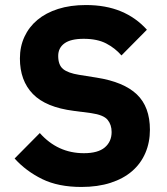

<svg xmlns="http://www.w3.org/2000/svg" viewBox="-20 -730 664 762"><path d="M303 12Q211 12 147 -19.5Q83 -51 38 -101L138 -202Q209 -122 313 -122Q369 -122 396 -145Q423 -168 423 -206Q423 -235 407 -254.5Q391 -274 342 -281L273 -290Q162 -304 110.5 -357Q59 -410 59 -498Q59 -545 77 -584Q95 -623 128.5 -651Q162 -679 210.5 -694.5Q259 -710 321 -710Q400 -710 460 -685Q520 -660 563 -612L462 -510Q437 -539 401.5 -557.5Q366 -576 312 -576Q261 -576 236 -558Q211 -540 211 -508Q211 -472 230.5 -456Q250 -440 294 -433L363 -422Q471 -405 523 -355.5Q575 -306 575 -215Q575 -165 557 -123Q539 -81 504.5 -51Q470 -21 419 -4.5Q368 12 303 12Z"/></svg>

Font: Aneliza ExtraBold
Style: Regular
Weight: 800
Designer: Mike Abbink, Paul van der Laan, Pieter van Rosmalen
Foundry: Bold Monday
Version: Version 3.001;September 8, 2019;FontCreator 11.5.0.2425 64-b